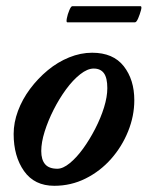

<svg xmlns="http://www.w3.org/2000/svg" viewBox="-20 -586 476 619"><path d="M155 13Q91 13 57.5 -34.5Q24 -82 24 -154Q24 -191 38 -228.5Q52 -266 77 -299.5Q102 -333 134 -359.5Q166 -386 203 -401Q240 -416 277 -416Q345 -416 379 -372.5Q413 -329 413 -263Q413 -212 393 -162.5Q373 -113 338 -73.5Q303 -34 256 -10.5Q209 13 155 13ZM165 -42Q183 -42 205 -60Q227 -78 248 -107Q269 -136 287 -171Q305 -206 315.5 -240Q326 -274 326 -302Q326 -335 315 -350Q304 -365 282 -365Q262 -365 238.5 -346.5Q215 -328 193 -298Q171 -268 153 -232.5Q135 -197 124 -162Q113 -127 113 -99Q113 -71 125.5 -56.5Q138 -42 165 -42ZM197 -514Q193 -514 195.5 -527Q198 -540 203.5 -553Q209 -566 213 -566H433Q438 -566 434.5 -553Q431 -540 425.5 -527Q420 -514 415 -514Z"/></svg>

Font: Junicode VF
Style: Italic
Weight: 400
Italic angle: -11°
Designer: Peter S. Baker
Version: Version 2.209